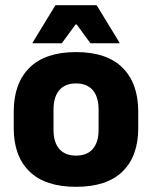

<svg xmlns="http://www.w3.org/2000/svg" viewBox="-20 -707 586 741"><path d="M273.5 14Q154.5 14 93.8 -45.2Q33 -104.5 33 -212V-276.5Q33 -385.5 94 -445.8Q155 -506 273.5 -506Q392 -506 452.8 -445.8Q513.5 -385.5 513.5 -276.5V-212Q513.5 -104.5 453 -45.2Q392.5 14 273.5 14ZM273.5 -106.5Q316 -106.5 338.2 -132.2Q360.5 -158 360.5 -205.5V-283Q360.5 -333 338.2 -359Q316 -385 273.5 -385Q231 -385 208.8 -359Q186.5 -333 186.5 -283V-205.5Q186.5 -158 208.8 -132.2Q231 -106.5 273.5 -106.5ZM105.5 -542 194 -687H353L441.5 -542V-540H329L276 -612.5H271.5L218.5 -540H105.5Z"/></svg>

Font: Anek Malayalam
Style: Bold
Weight: 700
Version: Version 1.003